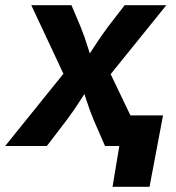

<svg xmlns="http://www.w3.org/2000/svg" viewBox="-47 -559 672 735"><path d="M-27.3 0 237.3 -328.1 219.7 -225.6 72.8 -539.1H226.6L261.7 -456.1Q277.8 -416 289.6 -377Q301.3 -337.9 314 -300.8H260.7Q286.6 -337.9 311.5 -377Q336.4 -416 366.2 -456.1L430.2 -539.1H589.8L335.4 -224.1L352.5 -325.7L508.3 0H355L312.5 -97.7Q295.9 -137.2 283.7 -176Q271.5 -214.8 257.8 -251H310.5Q285.6 -214.8 261.2 -176Q236.8 -137.2 207 -97.7L132.3 0ZM383.8 156.2 409.7 0H367.7L387.2 -117.2H577.1L525.4 156.2Z"/></svg>

Font: Inter 18pt
Style: Bold Italic
Weight: 700
Italic angle: -9.3988°
Designer: Rasmus Andersson
Foundry: rsms
Version: Version 4.001;git-66647c0bb